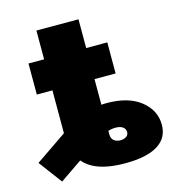

<svg xmlns="http://www.w3.org/2000/svg" viewBox="-165 -757 790 863"><g transform="rotate(-15 229.5 -326.0)"><path d="M314.5 10.3Q234.4 10.3 182.9 -11Q131.3 -32.2 106.9 -76.2Q82.5 -120.1 82.5 -188V-287.6H278.3V-134.3Q278.3 -114.7 290 -105Q301.8 -95.2 320.3 -95.2Q336.4 -95.2 347.4 -102.5Q358.4 -109.9 358.4 -123.5Q358.4 -137.7 346.7 -146.7Q335 -155.8 310.5 -155.8Q296.4 -155.8 280 -150.9Q263.7 -146 238.8 -131.8Q213.9 -117.7 173.8 -90.3L18.6 16.1L-62.5 -92.3L101.6 -204.6Q139.6 -230.5 190.4 -251.7Q241.2 -272.9 301.8 -272.9Q403.8 -272.9 460.7 -227.5Q517.6 -182.1 517.6 -114.7Q517.6 -53.2 466.1 -21.5Q414.6 10.3 314.5 10.3ZM82.5 -193.8V-669.4H278.3V-193.8ZM9.8 -391.1V-535.6H376.5V-391.1Z"/></g></svg>

Font: Inter 20pt Black
Style: Regular
Weight: 900
Version: Version 4.001;git-66647c0bb